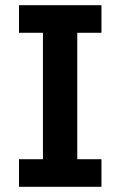

<svg xmlns="http://www.w3.org/2000/svg" viewBox="-20 -718 463 738"><path d="M53 0V-106H145V-592H53V-698H370V-592H277V-106H370V0Z"/></svg>

Font: IBM Plex Sans Thai SmBld
Style: Regular
Weight: 600
Designer: Mike Abbink, Paul van der Laan, Pieter van Rosmalen, Ben Mitchell, Mark Frömberg
Foundry: Bold Monday
Version: Version 1.2